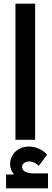

<svg xmlns="http://www.w3.org/2000/svg" viewBox="-20 -760 281 1044"><path d="M64 -740H171V0H64ZM13 189H53L54 185Q35 163 35 132Q35 91 64.5 64Q94 37 139 37Q166 37 192.5 49Q219 61 236 81L191 142Q168 118 139 118Q122 118 111 126.5Q100 135 100 147Q100 183 170 183H241V264H13Z"/></svg>

Font: IBM Plex Arabic SemiBold
Style: Regular
Weight: 600
Designer: Mike Abbink, Paul van der Laan, Pieter van Rosmalen, Wael Morcos, Khajak Apelian
Foundry: Bold Monday
Version: Version 1.0